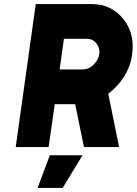

<svg xmlns="http://www.w3.org/2000/svg" viewBox="-20 -720 670 940"><path d="M164 200H287L384 40H224ZM293 -530H405Q434 -530 452 -508Q470 -485 466 -455Q461 -425 437 -402Q414 -380 384 -380H272ZM155 -700 57 0H218L248 -210H348L391 0H563L510 -261Q557 -296 588 -346Q620 -397 627 -455Q641 -557 583 -628Q525 -700 429 -700Z"/></svg>

Font: Unageo
Style: Black-Italic
Weight: 900
Designer: Richard Sepsi
Foundry: Richard Sepsi
Version: Version 2.000